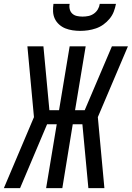

<svg xmlns="http://www.w3.org/2000/svg" viewBox="-37 -975 683 995"><path d="M-17 0 139 -368 105 -735H188L219 -404H269L324 -735H407L352 -404H402L543 -735H626L470 -368L504 0H421L390 -331H340L286 0H202L257 -331H207L67 0ZM379 -815Q359 -815 339 -818Q319 -821 301.5 -828Q284 -835 269.5 -848Q255 -861 247 -878Q239 -895 238 -915Q237 -935 240 -955H324Q321 -941 324.5 -927Q328 -913 338 -904Q348 -895 362 -892Q376 -889 391 -889Q406 -889 421 -892Q436 -895 449 -904Q462 -913 470 -926.5Q478 -940 480 -955H564Q560 -934 552.5 -914.5Q545 -895 531 -878Q517 -861 499 -848Q481 -835 460.5 -828Q440 -821 419.5 -818Q399 -815 379 -815Z"/></svg>

Font: Iosevka Curly Extended
Style: Italic
Weight: 400
Width: 7
Italic angle: -9°
Monospace: yes
Designer: Belleve Invis
Foundry: Belleve Invis
Version: Version 11.1.0; ttfautohint (v1.8.3)